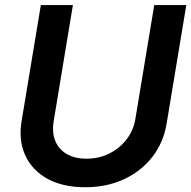

<svg xmlns="http://www.w3.org/2000/svg" viewBox="-20 -748 775 778"><path d="M325.2 10.7Q234.4 10.7 172.1 -23.7Q109.9 -58.1 82.3 -118.7Q54.7 -179.2 67.4 -256.8L145.5 -727.5H275.4L197.8 -258.8Q189.9 -212.4 203.6 -178Q217.3 -143.6 249.8 -124.3Q282.2 -105 330.1 -105Q381.8 -105 424.1 -126.5Q466.3 -147.9 493.9 -184.6Q521.5 -221.2 528.8 -267.6L605 -727.5H734.9L655.3 -248Q642.6 -170.4 597.2 -112.1Q551.8 -53.7 481.9 -21.5Q412.1 10.7 325.2 10.7Z"/></svg>

Font: Inter 18pt SemiBold
Style: Italic
Weight: 600
Italic angle: -9.3988°
Designer: Rasmus Andersson
Foundry: rsms
Version: Version 4.001;git-66647c0bb